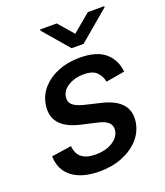

<svg xmlns="http://www.w3.org/2000/svg" viewBox="-140 -845 816 951"><g transform="rotate(-20 268.0 -370.0)"><path d="M503.6 -412.3 404.5 -395.2Q399.9 -423.3 379.3 -445.8Q358.7 -468.4 308.9 -468.4Q263.1 -468.4 228.9 -447.6Q194.6 -426.8 189.6 -394.2Q185 -367.9 202.1 -351.7Q219.1 -335.6 262.1 -324.9L345.9 -305Q490.4 -270.6 471.6 -155.5Q463.4 -106.9 429.2 -69.2Q394.9 -31.6 341.6 -10.3Q288.4 11 223 11Q130 11 78.3 -28.4Q26.6 -67.8 24.9 -139.9L130 -155.5Q136 -74.6 231.5 -74.6Q284.4 -74.2 320.5 -96.9Q356.5 -119.7 361.5 -152Q365.8 -177.2 350.3 -193.9Q334.9 -210.6 296.2 -219.5L208.1 -239.7Q62.5 -273.8 83.1 -393.1Q91.3 -441.1 123.9 -476.9Q156.6 -512.8 207 -532.7Q257.5 -552.6 318.5 -552.6Q407.7 -552.6 452.4 -514.6Q497.2 -476.6 503.6 -412.3ZM271.3 -750.7 340.2 -671.2 435.4 -750.7H522.4L521.3 -745L361.9 -610.1H298.7L183.2 -745L184.3 -750.7Z"/></g></svg>

Font: Inter UI Medium
Style: Italic
Weight: 500
Italic angle: 9.39999°
Designer: Rasmus Andersson
Foundry: rsms
Version: 3.2;8d6f07862